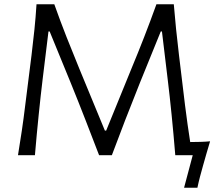

<svg xmlns="http://www.w3.org/2000/svg" viewBox="-20 -733 1036 907"><path d="M65 0Q74.5 -58 83 -115Q91.5 -172 99.5 -238.5L129 -473Q137 -538.5 142.8 -594.8Q148.5 -651 152.5 -713H236.5Q265 -632.5 294.5 -557.8Q324 -483 354.5 -409L475.5 -116H481.5L601 -409Q632 -483.5 661 -558Q690 -632.5 719 -713H801Q806 -652 811.8 -595.5Q817.5 -539 825.5 -473L854 -236.5Q860 -188.5 866 -146.2Q872 -104 878.5 -62Q902.5 -62 927.2 -62.8Q952 -63.5 972.5 -65.5Q963 -34.5 955 -6.5Q947 21.5 939.5 48Q932 74.5 925 101Q918 127.5 912.5 154H849.5L890.5 0H808Q791.5 -200.5 772 -359.5L745 -584.5H739.5L641 -342Q605.5 -253.5 571.2 -165Q537 -76.5 508.5 0H448Q420.5 -72 385 -163.2Q349.5 -254.5 314.5 -340.5L214.5 -584.5H209L181.5 -359.5Q172 -281 162.8 -190.5Q153.5 -100 145 0Z"/></svg>

Font: Commissioner Flair Light
Style: Regular
Weight: 300
Designer: Kostas Bartsokas
Foundry: Kostas Bartsokas
Version: Version 1.000; ttfautohint (v1.8.3)